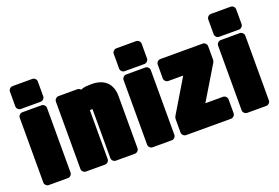

<svg xmlns="http://www.w3.org/2000/svg" viewBox="-98 -999 1930 1329"><g transform="rotate(-20 867.0 -334.5)"><path d="M65.4 -530.8Q53.2 -530.8 44.2 -539.8Q35.2 -548.8 35.2 -561V-668.9Q35.2 -681.2 44.2 -690.2Q53.2 -699.2 65.4 -699.2H210.4Q222.7 -699.2 231.7 -690.2Q240.7 -681.2 240.7 -668.9V-561Q240.7 -548.8 231.7 -539.8Q222.7 -530.8 210.4 -530.8ZM237.8 0Q237.8 12.2 228.8 21.2Q219.7 30.3 207.5 30.3H67.4Q55.2 30.3 46.1 21.2Q37.1 12.2 37.1 0V-475.6Q37.1 -487.8 46.1 -496.8Q55.2 -505.9 67.4 -505.9H207.5Q219.7 -505.9 228.8 -496.8Q237.8 -487.8 237.8 -475.6Z M511.2 -359.9V0Q511.2 12.2 502.2 21.2Q493.2 30.3 481 30.3H340.8Q328.6 30.3 319.6 21.2Q310.5 12.2 310.5 0V-495.1Q310.5 -507.3 319.6 -516.4Q328.6 -525.4 340.8 -525.4H479Q485.8 -525.4 492.2 -522.2Q498.5 -519 502.4 -513.7Q522.9 -522 542.5 -523.7Q562 -525.4 584 -525.4Q618.2 -525.4 645.3 -516.4Q672.4 -507.3 691.4 -489.5Q710.4 -471.7 720.7 -445.3Q731 -418.9 731 -383.8V0Q731 12.2 721.9 21.2Q712.9 30.3 700.7 30.3H561Q548.8 30.3 539.8 21.2Q530.8 12.2 530.8 0V-360.4H528.3H523.9L515.6 -359.9Z M830.1 -530.8Q817.9 -530.8 808.8 -539.8Q799.8 -548.8 799.8 -561V-668.9Q799.8 -681.2 808.8 -690.2Q817.9 -699.2 830.1 -699.2H975.1Q987.3 -699.2 996.3 -690.2Q1005.4 -681.2 1005.4 -668.9V-561Q1005.4 -548.8 996.3 -539.8Q987.3 -530.8 975.1 -530.8ZM1002.4 0Q1002.4 12.2 993.4 21.2Q984.4 30.3 972.2 30.3H832Q819.8 30.3 810.8 21.2Q801.8 12.2 801.8 0V-475.6Q801.8 -487.8 810.8 -496.8Q819.8 -505.9 832 -505.9H972.2Q984.4 -505.9 993.4 -496.8Q1002.4 -487.8 1002.4 -475.6Z M1401.9 -525.4Q1414.1 -525.4 1423.1 -516.4Q1432.1 -507.3 1432.1 -495.1V-394Q1432.1 -393.6 1431.4 -391.4Q1430.7 -389.2 1429.9 -386.2Q1429.2 -383.3 1428.5 -381.1Q1427.7 -378.9 1427.7 -378.4L1278.8 -131.3H1408.7Q1420.9 -131.3 1429.9 -122.3Q1439 -113.3 1439 -101.1V0Q1439 12.2 1429.9 21.2Q1420.9 30.3 1408.7 30.3H1078.1Q1065.9 30.3 1056.9 21.2Q1047.9 12.2 1047.9 0V-101.1Q1047.9 -101.6 1048.6 -103.8Q1049.3 -106 1050 -108.9Q1050.8 -111.8 1051.5 -114Q1052.2 -116.2 1052.2 -116.7L1200.2 -363.8H1090.8Q1078.6 -363.8 1069.6 -372.8Q1060.5 -381.8 1060.5 -394V-495.1Q1060.5 -507.3 1069.6 -516.4Q1078.6 -525.4 1090.8 -525.4Z M1526.4 -530.8Q1514.2 -530.8 1505.1 -539.8Q1496.1 -548.8 1496.1 -561V-668.9Q1496.1 -681.2 1505.1 -690.2Q1514.2 -699.2 1526.4 -699.2H1671.4Q1683.6 -699.2 1692.6 -690.2Q1701.7 -681.2 1701.7 -668.9V-561Q1701.7 -548.8 1692.6 -539.8Q1683.6 -530.8 1671.4 -530.8ZM1698.7 0Q1698.7 12.2 1689.7 21.2Q1680.7 30.3 1668.5 30.3H1528.3Q1516.1 30.3 1507.1 21.2Q1498 12.2 1498 0V-475.6Q1498 -487.8 1507.1 -496.8Q1516.1 -505.9 1528.3 -505.9H1668.5Q1680.7 -505.9 1689.7 -496.8Q1698.7 -487.8 1698.7 -475.6Z"/></g></svg>

Font: Akaash Gobhi Moti
Style: Regular
Weight: 400
Designer: Kulbir Singh Thind, MD
Foundry: Punjab Online
Version: Version 1.200